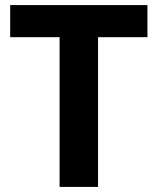

<svg xmlns="http://www.w3.org/2000/svg" viewBox="-20 -734 619 754"><path d="M365 0V-588H559V-714H20V-588H214V0Z"/></svg>

Font: Noto Sans Malayalam
Style: Bold
Weight: 700
Designer: Jelle Bosma - Monotype Design Team
Foundry: Monotype Imaging Inc.
Version: Version 2.104